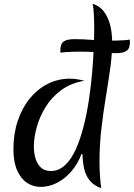

<svg xmlns="http://www.w3.org/2000/svg" viewBox="-20 -977 707 1015"><path d="M411 -163Q390 -108 355.5 -69Q321 -30 279.5 -9.5Q238 11 195 11Q156 11 123.5 -10Q91 -31 71 -75.5Q51 -120 51 -188Q51 -270 74 -338.5Q97 -407 137.5 -456.5Q178 -506 232 -533.5Q286 -561 349 -561Q368 -561 387.5 -558Q407 -555 426 -550Q354 -538 303 -500Q252 -462 220.5 -410.5Q189 -359 174 -304Q159 -249 159 -202Q159 -168 168 -138.5Q177 -109 196.5 -91Q216 -73 249 -73Q291 -73 324 -104Q357 -135 381 -188.5Q405 -242 422 -309Q439 -376 450 -449Q461 -522 467 -592Q473 -662 475.5 -722Q478 -782 478 -822Q478 -861 476.5 -895.5Q475 -930 470 -957Q506 -946 528.5 -917Q551 -888 562 -846Q573 -804 573 -750Q573 -690 563 -617.5Q553 -545 539.5 -464Q526 -383 516 -296.5Q506 -210 506 -122Q506 -51 515 18Q476 4 454.5 -22.5Q433 -49 425 -85Q417 -121 416 -162ZM592 -696Q540 -696 498.5 -700Q457 -704 416 -704Q394 -704 370 -703.5Q346 -703 326.5 -701.5Q307 -700 300 -698Q300 -701 299.5 -704.5Q299 -708 299 -711Q299 -728 304 -741.5Q309 -755 325.5 -762.5Q342 -770 375 -770Q425 -770 467.5 -766Q510 -762 550 -762Q572 -762 596 -762.5Q620 -763 639.5 -764.5Q659 -766 666 -768Q666 -765 666.5 -761.5Q667 -758 667 -755Q667 -738 662 -724.5Q657 -711 640.5 -703.5Q624 -696 592 -696Z"/></svg>

Font: Merienda
Style: Regular
Weight: 400
Designer: Eduardo Rodriguez Tunni
Foundry: Eduardo Rodriguez Tunni
Version: Version 2.001